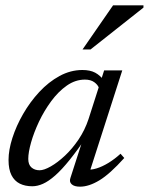

<svg xmlns="http://www.w3.org/2000/svg" viewBox="-20 -690 558 720"><path d="M244 -22.5 296 -183.5H309Q271.5 -128 241.5 -90.8Q211.5 -53.5 186.8 -31.8Q162 -10 141.2 -0.8Q120.5 8.5 101 8.5Q74 8.5 54 -1.5Q34 -11.5 23 -33.2Q12 -55 12 -90Q12 -127.5 26.5 -172.8Q41 -218 66.8 -262.8Q92.5 -307.5 127.2 -345Q162 -382.5 203.2 -405Q244.5 -427.5 289 -427.5Q318 -427.5 336.8 -417.5Q355.5 -407.5 371 -387L351 -360Q347 -372 333.5 -381.8Q320 -391.5 298.5 -391.5Q262.5 -391.5 230.5 -369Q198.5 -346.5 172 -310.5Q145.5 -274.5 126.2 -233.8Q107 -193 96.5 -155.8Q86 -118.5 86 -94Q86 -72.5 98 -62Q110 -51.5 128.5 -51.5Q145 -51.5 170.5 -66Q196 -80.5 223.5 -106.2Q251 -132 274.8 -167.2Q298.5 -202.5 312 -243.5L370.5 -426H431H438.5L313 -35.5L304.5 -54.5Q321 -52 342.2 -58.5Q363.5 -65 386.8 -79.2Q410 -93.5 432 -113.5L446 -97.5Q392 -37.5 352.8 -13.8Q313.5 10 280 10Q258.5 10 248.8 1Q239 -8 244 -22.5ZM289.5 -504.5 404 -670H518V-661.5L319.5 -504.5Z"/></svg>

Font: Newsreader 18pt
Style: Italic
Weight: 400
Italic angle: -17°
Version: Version 1.003